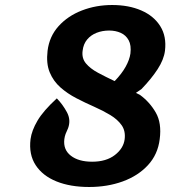

<svg xmlns="http://www.w3.org/2000/svg" viewBox="-20 -734 702 767"><path d="M336 13Q261 13 205.8 -9.2Q150.5 -31.5 122.5 -74.2Q94.5 -117 102 -178Q106.5 -212.5 129.8 -252Q153 -291.5 207 -341Q230.5 -317 247.2 -286Q264 -255 252 -222Q245.5 -208 242 -198.8Q238.5 -189.5 237 -178Q232 -136 263 -112Q294 -88 348 -88Q404.5 -88 439 -114.8Q473.5 -141.5 478 -178Q482 -211 465.8 -234Q449.5 -257 420.5 -274.5Q391.5 -292 355.8 -307.8Q320 -323.5 284.8 -341.8Q249.5 -360 221.2 -385Q193 -410 178.5 -445.2Q164 -480.5 170 -531Q177 -588.5 214 -629.5Q251 -670.5 307.2 -692.2Q363.5 -714 428 -714Q494.5 -714 544.5 -692.2Q594.5 -670.5 620.2 -629.5Q646 -588.5 639 -531Q634.5 -496 609.8 -457.8Q585 -419.5 545 -378L523 -363L539 -355Q578 -326.5 602.2 -284.5Q626.5 -242.5 618 -178Q610.5 -117 571 -74.2Q531.5 -31.5 470.2 -9.2Q409 13 336 13ZM438 -410Q466.5 -439.5 482 -467.5Q497.5 -495.5 501 -520Q505 -553 494 -573.2Q483 -593.5 462.2 -602.8Q441.5 -612 416 -612Q389 -612 366 -603Q343 -594 328 -576Q313 -558 310 -531Q306 -501.5 323.2 -480.8Q340.5 -460 371.2 -443.5Q402 -427 438 -410Z"/></svg>

Font: Expletus Sans
Style: Bold Italic
Weight: 700
Italic angle: -7°
Version: Version 7.500